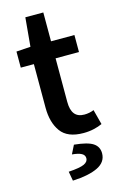

<svg xmlns="http://www.w3.org/2000/svg" viewBox="-132 -701 625 991"><g transform="rotate(-15 180.5 -206.0)"><path d="M246 10Q161 10 125.5 -39Q90 -88 90 -167V-400H20V-486L96 -491L110 -645H206V-491H331V-400H206V-167Q206 -124 223 -102.5Q240 -81 275 -81Q288 -81 301 -83.5Q314 -86 326 -91L347 -11Q328 -2 302 4Q276 10 246 10ZM129 233 120 183Q181 179 203.5 168.5Q226 158 226 139Q226 122 209.5 113Q193 104 159 101L182 55Q254 62 282.5 81Q311 100 311 135Q311 182 263.5 205.5Q216 229 129 233Z"/></g></svg>

Font: Mada SemiBold
Style: Regular
Weight: 600
Designer: Khaled Hosny
Version: Version 1.5